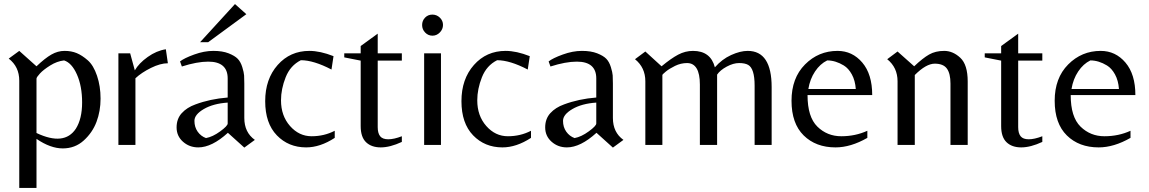

<svg xmlns="http://www.w3.org/2000/svg" viewBox="-20 -715 5665 947"><path d="M160 -30V212H75V-317Q75 -386 23 -426L75 -464L160 -388Q202 -428 233.5 -446Q265 -464 298.5 -464Q332 -464 358.5 -453Q385 -442 413 -417.5Q441 -393 458.5 -341.5Q476 -290 476 -228.5Q476 -167 456 -114Q436 -61 393 -22Q350 17 289.5 17Q229 17 160 -30ZM160 -327V-59Q297 6 354 -80Q385 -129 385 -209.5Q385 -290 359.5 -347.5Q334 -405 296 -417Q261 -413 227.5 -392Q194 -371 177 -352.5Q160 -334 160 -327Z M648 0H564V-452H622L645 -368Q665 -403 708.5 -434Q752 -465 798 -472L808 -403Q771 -403 724.5 -380Q678 -357 648 -329Z M1103 -106V-209Q1031 -204 985 -177Q939 -150 939 -119Q939 -88 955 -65.5Q971 -43 996 -34Q1029 -40 1066 -67Q1103 -94 1103 -106ZM1185 -133Q1185 -62 1237 -25L1185 13L1104 -60Q1025 12 958 12Q914 12 882.5 -16Q851 -44 851 -86.5Q851 -129 876.5 -157Q902 -185 944 -200Q1016 -227 1103 -234V-328Q1103 -411 1007 -411Q952 -411 877 -387L868 -412Q888 -428 937.5 -446Q987 -464 1032 -464Q1077 -464 1107.5 -452Q1138 -440 1152.5 -425Q1167 -410 1175 -384Q1183 -358 1184 -343Q1185 -328 1185 -303ZM1007 -507H967L1139 -695L1195 -645Z M1490 12Q1403 12 1345.5 -47.5Q1288 -107 1288 -216Q1288 -325 1349.5 -394.5Q1411 -464 1506 -464Q1559 -464 1625 -438L1615 -372Q1527 -418 1464 -418Q1412 -392 1389 -334Q1366 -276 1366 -220Q1366 -144 1410.5 -93.5Q1455 -43 1517 -43Q1579 -43 1631 -70V-35Q1559 12 1490 12Z M1962 -43V-15Q1904 12 1858 12Q1812 12 1785.5 -13.5Q1759 -39 1759 -93V-416L1678 -432V-452H1759V-488L1843 -549V-452H1962V-416H1843V-88Q1843 -58 1855 -43Q1867 -28 1895 -28Q1923 -28 1962 -43Z M2072 0V-452H2155V0ZM2062 -591.5Q2062 -613 2076.5 -628Q2091 -643 2112.5 -643Q2134 -643 2149.5 -628Q2165 -613 2165 -592Q2165 -571 2149.5 -555Q2134 -539 2113 -539Q2092 -539 2077 -554.5Q2062 -570 2062 -591.5Z M2458 12Q2371 12 2313.5 -47.5Q2256 -107 2256 -216Q2256 -325 2317.5 -394.5Q2379 -464 2474 -464Q2527 -464 2593 -438L2583 -372Q2495 -418 2432 -418Q2380 -392 2357 -334Q2334 -276 2334 -220Q2334 -144 2378.5 -93.5Q2423 -43 2485 -43Q2547 -43 2599 -70V-35Q2527 12 2458 12Z M2921 -106V-209Q2849 -204 2803 -177Q2757 -150 2757 -119Q2757 -88 2773 -65.5Q2789 -43 2814 -34Q2847 -40 2884 -67Q2921 -94 2921 -106ZM3003 -133Q3003 -62 3055 -25L3003 13L2922 -60Q2843 12 2776 12Q2732 12 2700.5 -16Q2669 -44 2669 -86.5Q2669 -129 2694.5 -157Q2720 -185 2762 -200Q2834 -227 2921 -234V-328Q2921 -411 2825 -411Q2770 -411 2695 -387L2686 -412Q2706 -428 2755.5 -446Q2805 -464 2850 -464Q2895 -464 2925.5 -452Q2956 -440 2970.5 -425Q2985 -410 2993 -384Q3001 -358 3002 -343Q3003 -328 3003 -303Z M3668 -464Q3786 -464 3786 -285V0H3702V-293Q3702 -377 3670 -395Q3654 -404 3625.5 -404Q3597 -404 3564.5 -386.5Q3532 -369 3517 -347V0H3432V-298Q3432 -351 3416 -377.5Q3400 -404 3369 -404Q3338 -404 3309.5 -390Q3281 -376 3264 -362Q3247 -348 3247 -345V0H3163V-314Q3163 -382 3112 -423L3163 -461L3243 -388Q3290 -427 3325 -445.5Q3360 -464 3398 -464Q3485 -464 3506 -383Q3541 -423 3586 -443.5Q3631 -464 3668 -464Z M3963 -246Q3963 -138 4011.5 -90.5Q4060 -43 4129.5 -43Q4199 -43 4258 -70V-35Q4176 12 4101 12Q4004 12 3944 -47Q3884 -106 3884 -218Q3884 -330 3950.5 -397Q4017 -464 4111 -464Q4184 -464 4233 -406.5Q4282 -349 4282 -246ZM4060 -417Q4025 -400 4000 -362.5Q3975 -325 3967 -276H4201Q4198 -318 4181.5 -348Q4165 -378 4142 -392Q4101 -417 4060 -417Z M4753 -313V0H4668V-303Q4668 -352 4650.5 -376.5Q4633 -401 4590.5 -401Q4548 -401 4492 -345V0H4407V-314Q4407 -382 4356 -423L4407 -461L4489 -388Q4531 -428 4562.5 -446Q4594 -464 4637 -464Q4680 -464 4716.5 -430Q4753 -396 4753 -313Z M5121 -43V-15Q5063 12 5017 12Q4971 12 4944.5 -13.5Q4918 -39 4918 -93V-416L4837 -432V-452H4918V-488L5002 -549V-452H5121V-416H5002V-88Q5002 -58 5014 -43Q5026 -28 5054 -28Q5082 -28 5121 -43Z M5261 -246Q5261 -138 5309.5 -90.5Q5358 -43 5427.5 -43Q5497 -43 5556 -70V-35Q5474 12 5399 12Q5302 12 5242 -47Q5182 -106 5182 -218Q5182 -330 5248.5 -397Q5315 -464 5409 -464Q5482 -464 5531 -406.5Q5580 -349 5580 -246ZM5358 -417Q5323 -400 5298 -362.5Q5273 -325 5265 -276H5499Q5496 -318 5479.5 -348Q5463 -378 5440 -392Q5399 -417 5358 -417Z"/></svg>

Font: Belleza
Style: Regular
Weight: 400
Designer: Eduardo Rodriguez Tunni
Foundry: Eduardo Rodriguez Tunni
Version: Version 1.001